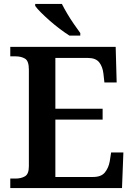

<svg xmlns="http://www.w3.org/2000/svg" viewBox="-20 -951 680 971"><path d="M32 0V-48H59Q87 -48 106.5 -59.5Q126 -71 126 -110V-599Q126 -643 106.5 -654.5Q87 -666 59 -666H32V-714H565L570 -534H508L503 -579Q499 -614 481.5 -636Q464 -658 424 -658H260V-401H499V-346H260V-56H451Q492 -56 510.5 -79Q529 -102 535 -135L542 -180H604L597 0ZM331 -771Q309 -785 283 -804.5Q257 -824 232 -846Q207 -868 187 -888Q167 -908 158 -921V-931H293Q304 -909 320 -882Q336 -855 354 -829Q372 -803 386 -784V-771Z"/></svg>

Font: Noto Serif Hentaigana SemiBold
Style: Regular
Weight: 600
Designer: Kazuhiro Yamada
Foundry: nipponia
Version: Version 1.000; ttfautohint (v1.8.4.7-5d5b)